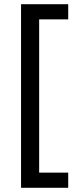

<svg xmlns="http://www.w3.org/2000/svg" viewBox="-20 -734 369 912"><path d="M304 158H80V-714H304V-642H166V86H304Z"/></svg>

Font: Noto Sans Ethiopic
Style: Regular
Weight: 400
Designer: Monotype Design Team
Foundry: Monotype Imaging Inc.
Version: Version 2.102; ttfautohint (v1.8.4.7-5d5b)